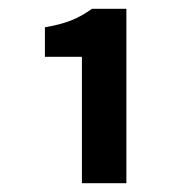

<svg xmlns="http://www.w3.org/2000/svg" viewBox="-20 -792 424 436"><path d="M166 -663V-376H267V-772H189C159 -751 134 -739 82 -730V-663Z"/></svg>

Font: Source Sans Pro SemBd
Style: Regular
Weight: 700
Designer: Paul D. Hunt
Foundry: Adobe Systems Incorporated
Version: Version 2.020;PS 2.0;hotconv 1.0.86;makeotf.lib2.5.63406